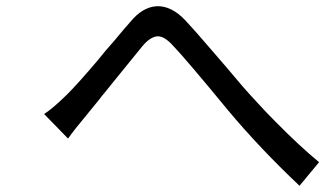

<svg xmlns="http://www.w3.org/2000/svg" viewBox="-20 -645 1047 618"><path d="M196 -341Q231 -376 293 -449L320 -482L348 -514Q380 -553 399 -574Q438 -622 484 -625Q532 -627 577 -579Q608 -546 667 -477L692 -448L716 -420L760 -368Q789 -335 807 -316Q837 -283 867 -253Q945 -174 1007 -123L944 -47Q815 -169 714 -290Q580 -453 537 -498Q508 -530 486 -528Q463 -526 438 -496Q422 -477 347 -384L322 -353Q306 -334 298 -323Q289 -312 258 -274Q218 -226 199 -199L122 -278Q149 -295 196 -341Z"/></svg>

Font: Source Han Sans Regular
Style: Regular
Weight: 400
Designer: Ryoko NISHIZUKA  (kana & ideographs); Paul D. Hunt (Latin, Greek & Cyrillic); Wenlong ZHANG  (bopomofo); Sandoll Communi
Foundry: Adobe Systems Incorporated
Version: Version 1.00 January 18, 2024, initial release